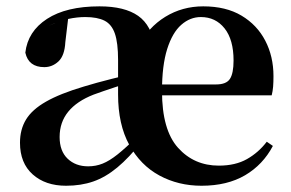

<svg xmlns="http://www.w3.org/2000/svg" viewBox="-20 -572 923 608"><path d="M189.2 16.2Q123.8 16.2 83.6 -19.7Q43.3 -55.6 43.3 -120.1Q43.3 -162.2 62.5 -193.6Q81.7 -225.1 125.8 -250.2Q169.8 -275.4 245.4 -297.9Q284 -309.7 333.9 -322.3Q383.7 -334.9 424 -344.4V-320.8Q384 -308.9 343.9 -295.7Q303.8 -282.4 276.4 -272.4Q223.3 -251.7 196.1 -218.3Q168.8 -184.9 168.8 -138.1Q168.8 -93.7 194.1 -69.5Q219.4 -45.3 259.1 -45.3Q283.5 -45.3 304.9 -53.9Q326.4 -62.4 352.4 -83.1Q378.4 -103.8 415.1 -140L431.8 -123.6H428.8Q388.9 -72.7 351.6 -41.8Q314.3 -10.8 275.4 2.7Q236.5 16.2 189.2 16.2ZM618.2 16.2Q544.8 16.2 484.9 -16.2Q424.9 -48.6 389.4 -113.2Q353.9 -177.7 353.9 -272.9V-382.1Q353.9 -436.2 343.8 -465.6Q333.7 -495 311 -506.5Q288.3 -518 250 -518Q224.1 -518 197.2 -512.2Q170.2 -506.4 133.8 -490.2L196.1 -516L186.9 -438.7Q184.6 -395.6 165.1 -377.5Q145.5 -359.4 120.3 -359.4Q70.4 -359.4 60.2 -405.2Q67.9 -472.5 128.9 -512.2Q189.9 -551.9 295.1 -551.9Q374.5 -551.9 417.5 -521.8Q460.4 -491.6 470.2 -423.5L418.6 -425.7Q449.3 -485.5 503.3 -518.7Q557.4 -551.9 623.6 -551.9Q695.6 -551.9 744.8 -522.5Q794.1 -493.1 820 -443.2Q846 -393.3 846 -330.9Q846 -312.2 844.9 -297.8Q843.7 -283.4 840.4 -270.2H409.8V-304.6H664.2Q696.7 -304.6 708.1 -322.2Q719.6 -339.8 719.6 -380.4Q719.6 -446.3 691.1 -482.2Q662.6 -518 616.1 -518Q581.9 -518 553.9 -493.3Q525.8 -468.6 509.4 -416.7Q493 -364.8 493 -283.4Q493 -160.5 543.8 -104Q594.7 -47.5 672.9 -47.5Q725.4 -47.5 762 -68.2Q798.6 -88.9 824.8 -123.2L844.1 -109.9Q812.9 -50.5 756.2 -17.1Q699.5 16.2 618.2 16.2Z"/></svg>

Font: Noto Serif JP
Style: Regular
Weight: 200
Designer: Ryoko NISHIZUKA 西塚涼子 (kana & ideographs); Frank Grießhammer (Latin, Greek & Cyrillic); Wenlong ZHANG 张文龙 (bopomofo); San
Foundry: Adobe
Version: Version 2.001;hotconv 1.1.0;makeotfexe 2.6.0